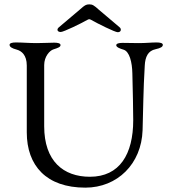

<svg xmlns="http://www.w3.org/2000/svg" viewBox="-20 -848 778 882"><path d="M259 -701C272 -701 354 -741 380 -756C389 -761 391 -761 400 -756C426 -741 508 -700 521 -700C530 -700 535 -705 535 -711C535 -715 534 -719 529 -723L431 -806C412 -823 405 -828 390 -828C375 -828 368 -823 349 -806L251 -723C246 -719 244 -715 244 -711C244 -705 250 -701 259 -701ZM645 -547C647 -587 660 -615 695 -622C718 -627 728 -633 728 -642C728 -650 716 -653 699 -653C676 -653 650 -650 618 -650C589 -650 573 -651 543 -651C526 -651 514 -648 514 -640C514 -631 533 -624 547 -620C575 -612 587 -562 588 -511C590 -434 592 -340 592 -296C592 -140 530 -36 393 -36C271 -36 183 -108 183 -268V-549C183 -589 209 -616 225 -621C247 -628 258 -632 258 -641C258 -649 246 -652 229 -652C208 -652 180 -650 149 -650C112 -650 83 -653 53 -653C36 -653 24 -650 24 -642C24 -633 34 -626 57 -620C79 -614 103 -595 103 -547V-240C103 -87 193 14 372 14C519 14 630 -95 635 -250C638 -342 638 -432 645 -547Z"/></svg>

Font: EB Garamond 12
Style: Regular
Weight: 400
Version: Version 0.016+